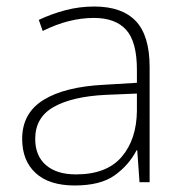

<svg xmlns="http://www.w3.org/2000/svg" viewBox="-20 -652 561 589"><path d="M269 -632Q354 -632 396.5 -587.5Q439 -543 439 -446V-93H408L401 -191H399Q375 -145 331.5 -114Q288 -83 209 -83Q131 -83 89.5 -121Q48 -159 48 -226Q48 -305 113.5 -345.5Q179 -386 300 -392L400 -398V-438Q400 -524 367 -560.5Q334 -597 268 -597Q191 -597 111 -557L99 -591Q137 -609 180 -620.5Q223 -632 269 -632ZM304 -361Q202 -356 145 -324Q88 -292 88 -226Q88 -174 121 -145.5Q154 -117 213 -117Q307 -117 353 -170.5Q399 -224 400 -312V-365Z"/></svg>

Font: Noto Sans Telugu UI ExtraLight
Style: Regular
Weight: 200
Designer: Jelle Bosma - Monotype Design Team
Foundry: Monotype Imaging Inc.
Version: Version 2.005; ttfautohint (v1.8.4.7-5d5b)